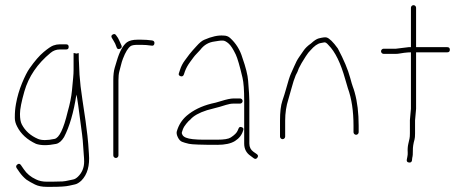

<svg xmlns="http://www.w3.org/2000/svg" viewBox="-20 -614 1815 745"><path d="M236.5 -442H211.5C203.5 -442 195.3 -440.5 187 -437.5C178.7 -434.5 166.2 -426.1 149.7 -412.3C133.1 -398.6 114.7 -377.3 94.5 -348.5C85.8 -336.2 76.1 -317 65.4 -291.1C54.7 -265.1 46.9 -238.4 42 -211C40.3 -201.7 39.2 -193 38.5 -185C37.8 -177 37.5 -167.5 37.5 -156.5C37.5 -145.5 40.5 -134.3 46.5 -123C60.8 -94.4 85.2 -72 119.5 -56C138.8 -49.2 164.6 -49 197 -55.5C208.7 -57.8 219.2 -66.7 228.5 -82C249.8 -122.8 265.8 -177.8 276.5 -247C278.5 -242.9 285.9 -191.4 298.5 -92.5C300.5 -76.8 301.8 -62.5 302.5 -49.5C303.2 -36.5 304 -24.8 305 -14.5C306 -4.2 306.5 5 306.5 13C306.5 36.9 298.3 56.5 282 72C275.7 78 269.5 81.5 263.5 82.5C257.5 83.5 251.2 84.8 244.5 86.5C237.8 88.2 230.5 89.3 222.5 90L181.5 91H161.5C145.5 91 131.5 88 119.5 82C99.3 72.7 83.6 59.7 72.5 43L61.5 27C57.5 21 52.8 20 47.5 24C42.2 28 41.2 32.7 44.5 38L55.5 54C63.5 65.3 72.5 75 82.5 83C92.5 89.7 103.6 96 115.8 102C128 108 143.2 111 161.5 111H181.5C213 111 235.3 109.5 248.5 106.5C255.8 104.8 263.3 103.2 271 101.5C278.7 99.8 286.8 95 295.5 87C319 63.5 328.8 28.8 325 -17C324 -29 323.1 -41.8 322.4 -55.4C321.7 -69 318.2 -98.8 312 -145C309.7 -162.3 305.6 -189.4 299.9 -226.3C294.2 -263.2 290.4 -295.8 288.5 -324L286.5 -370C285.8 -379.3 285.5 -389 285.5 -399V-408L275.5 -406C272.8 -407.3 270 -408 267 -408H265.5V-343C265.5 -333.7 265 -323.8 264 -313.5C263 -303.2 261.4 -286.1 259.2 -262.3C256.9 -238.5 251.4 -211 242.5 -180C226.7 -113.6 209.7 -78.6 191.5 -75C163.3 -69 142 -69 127.5 -75C98.6 -87.4 77.6 -106.2 64.5 -131.5C59.8 -140.5 57.5 -154.1 57.5 -172.3C57.5 -190.4 63.2 -219.3 74.5 -259C91 -316.7 124.9 -366.7 176.3 -409C186.8 -417.7 198.5 -422 211.5 -422H236.5C243.2 -422 246.5 -425.3 246.5 -432C246.5 -438.7 243.2 -442 236.5 -442Z M445.1 -424.5C451.5 -426.8 453.6 -431 451.6 -437C443.8 -454.7 439.1 -464.7 437.6 -467L430.6 -477C427.3 -482.3 422.8 -483.3 417.1 -480C411.5 -476.7 410.6 -472 414.6 -466L420.6 -456C425.1 -449.3 429.1 -440.7 432.6 -430C434.6 -424 438.8 -422.2 445.1 -424.5ZM429.6 -1C432.3 -1 434.6 -2 436.6 -4C438.6 -6 439.6 -8.3 439.6 -11V-303C439.6 -317.3 440.8 -328.6 443.1 -337C444.8 -343 446.8 -350.7 449.1 -360.2C451.3 -369.7 454 -378.5 457.1 -386.5C466.9 -411.8 476.7 -428 486.8 -435C491.5 -438.3 500.5 -440 513.6 -440H528.6C540.6 -440 553.6 -439 567.6 -437C574.3 -435.7 578.1 -438.3 579.1 -445C580.1 -451.7 577.3 -455.7 570.6 -457C556.6 -459 542.6 -460 528.6 -460H513.6C495.8 -460 482.1 -456.7 472.6 -450C457.1 -438.3 443.9 -414.2 433.1 -377.5C431.5 -371.8 428.8 -363 425.1 -351C421.5 -339 419.6 -323 419.6 -303V-11C419.6 -8.3 420.6 -6 422.6 -4C424.6 -2 427 -1 429.6 -1Z M921.5 -222C921.5 -224.7 920.5 -227 918.5 -229C916.5 -231 914.2 -232 911.5 -232H886.5C875.6 -232 859.3 -228.6 837.6 -221.8C822.3 -217 809.9 -213.7 800.5 -212C761.8 -202.3 729.8 -186.6 704.5 -165C685.7 -148.8 672.9 -128.5 666 -104C664.4 -98 665.7 -90.5 670 -81.5C674.4 -72.5 679.7 -66.7 686 -64C692.4 -61.3 701.4 -58.7 713 -56C724.7 -53.3 761.5 -52 823.5 -52C853.4 -52 876.2 -57 892 -67C908.1 -77.2 918.6 -90.8 923.5 -108C926.2 -114 924.4 -118.2 918 -120.5C911.7 -122.8 907.5 -121 905.5 -115L902.5 -108C899 -99 889.9 -89.9 875.3 -80.5C866.5 -74.8 849.3 -72 823.5 -72H768.5C754.2 -72 740.7 -72.7 728 -74C706.1 -76.3 692.7 -81.8 688 -90.5C685.7 -94.8 684.9 -98 685.5 -100L690 -113.5C691.7 -118.5 695.9 -125.2 702.5 -133.5C709.2 -141.8 714.5 -147.3 718.5 -150C730.5 -164.3 752.2 -176.5 783.5 -186.5C790.9 -188.8 800.7 -191.4 812.9 -194.3C825.1 -197.2 839.8 -201.4 857.1 -207C867.4 -210.3 877.2 -212 886.5 -212H911.5C914.2 -212 916.5 -213 918.5 -215C920.5 -217 921.5 -219.3 921.5 -222ZM680 -318.5C686.4 -316.2 690.9 -318.3 693.5 -325L697.5 -337C702.1 -349.5 708.9 -361.8 718 -374C723 -380.7 727.2 -386.3 730.5 -391C733.9 -395.7 737.9 -400.3 742.5 -405C747.2 -409.7 752.2 -415 757.5 -421C771.4 -439.5 789.7 -450.2 812.5 -453C817.9 -453.7 823.2 -454.5 828.5 -455.5C833.9 -456.5 839.5 -456.8 845.5 -456.5C851.5 -456.2 858.7 -452.4 867.1 -445.1C875.5 -437.9 884.7 -423.6 894.8 -402.4C901.6 -387.9 910.3 -357.9 921 -312.3C925.4 -293.9 927.5 -264.1 927.5 -223V-57C927.5 -36.1 935.9 -20.1 952.5 -9L964.5 0C969.9 4 974.5 3.3 978.5 -2C982.5 -7.3 981.9 -12 976.5 -16L963.5 -25C952.9 -32.5 947.5 -43.1 947.5 -57V-223C947.5 -235.7 946 -261.6 942.8 -300.7C941.1 -323.2 933.6 -353 920.5 -390C911.5 -420.6 895.5 -446.3 872.5 -467C865.9 -473 857.5 -476 847.5 -476C826.2 -477.8 801 -472.2 771.8 -459.4C763.3 -455.7 753.4 -447.4 742 -434.5C737 -428.8 732.2 -423.5 727.5 -418.5C722.9 -413.5 718.7 -408.5 715 -403.5C711.4 -398.5 705.4 -390.5 697.1 -379.4C688.8 -368.3 682.6 -356.1 678.5 -343L674.5 -331C671.9 -325 673.7 -320.8 680 -318.5Z M1076.5 -74C1079.2 -74 1081.5 -75 1083.5 -77C1085.5 -79 1086.5 -81.3 1086.5 -84V-146C1086.5 -175.4 1090.7 -203.1 1099 -229C1102 -238.3 1106.1 -252.8 1111.3 -272.3C1116.4 -291.9 1121.9 -308.5 1127.5 -322C1132.2 -330 1136.2 -339 1139.5 -349C1144.6 -360 1153.6 -375.6 1166.7 -395.8C1173.5 -406.3 1179.3 -413.7 1184 -418C1198.9 -435.2 1212.2 -444.9 1224.7 -447C1228.7 -447.7 1233.1 -448.5 1237.9 -449.5C1242.6 -450.5 1248 -447 1254.7 -439C1280.5 -413.3 1302.1 -369 1319.7 -306C1324.4 -289.3 1327.7 -278 1329.7 -272C1344.4 -231.7 1351.7 -183 1351.7 -126V-101C1351.7 -98.3 1352.7 -96 1354.7 -94C1356.7 -92 1359.1 -91 1361.7 -91C1364.4 -91 1366.7 -92 1368.7 -94C1370.7 -96 1371.7 -98.3 1371.7 -101V-126C1371.7 -175.4 1366.6 -218.6 1356.2 -255.5C1353.9 -263.8 1351.6 -271 1349.2 -277C1346.9 -283 1343.4 -294.7 1338.8 -312C1330.1 -344.3 1314.1 -382.3 1290.8 -426C1272.7 -451.3 1257.8 -465.5 1247.6 -468.5C1242.8 -470.2 1232.5 -469 1216.6 -465C1208.6 -462.9 1198.7 -456.4 1186.8 -445.4C1173.8 -436.3 1164 -426.8 1157.5 -417C1153.5 -411 1148 -403 1141 -393.1C1134 -383.2 1127.5 -371 1121.5 -356.5C1117.5 -346.8 1113.3 -337.4 1108.9 -328.3C1104.6 -319.2 1097.9 -298.2 1089 -265.5C1086 -254.5 1081.5 -240.2 1075.5 -222.5C1069.5 -204.8 1066.5 -179.3 1066.5 -146V-84C1066.5 -81.3 1067.5 -79 1069.5 -77C1071.5 -75 1073.8 -74 1076.5 -74Z M1516.5 -425H1468.5C1465.8 -425 1463.5 -424 1461.5 -422C1459.5 -420 1458.5 -417.7 1458.5 -415C1458.5 -412.3 1459.5 -410 1461.5 -408C1463.5 -406 1465.8 -405 1468.5 -405H1516.5C1521.2 -405 1526.2 -405.5 1531.5 -406.5C1536.8 -407.5 1542.2 -408.3 1547.5 -409C1558.2 -410.3 1567.2 -411 1574.5 -411V-192L1570.5 -148V-96.5C1570.5 -87.5 1570 -80.8 1569 -76.5C1568 -72.2 1566.4 -65.1 1564.2 -55.2C1562 -45.3 1561.2 -34.3 1562 -22C1562.3 -16.7 1561.8 -11 1560.5 -5L1558.5 5C1557.2 11.7 1559.8 15.5 1566.5 16.5C1573.2 17.5 1577.2 15 1578.5 9L1579.5 -1C1581.5 -8.3 1582.3 -18.1 1582 -30.3C1581.7 -42.4 1583.8 -56.7 1588.5 -73C1589.8 -77.7 1590.5 -85.3 1590.5 -96V-147L1594.5 -192V-411H1715.5C1722.2 -411 1725.5 -414.3 1725.5 -421C1725.5 -427.7 1722.2 -431 1715.5 -431H1594.5V-584C1594.5 -586.7 1593.5 -589 1591.5 -591C1589.5 -593 1587.2 -594 1584.5 -594C1581.8 -594 1579.5 -593 1577.5 -591C1575.5 -589 1574.5 -586.7 1574.5 -584V-431H1565.5Z"/></svg>

Font: Proton
Style: RgCnd
Weight: 500
Version: Version 1.017